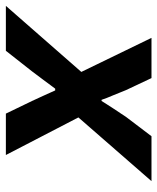

<svg xmlns="http://www.w3.org/2000/svg" viewBox="25 -575 536 654"><g transform="rotate(90 293.0 -248.0)"><path d="M-14 0 211 -257 95 -496H232L273 -409Q276 -402 280.5 -390.5Q285 -379 290 -367Q295 -355 299.5 -344Q304 -333 306 -326H310Q314 -332 321 -343.5Q328 -355 336.5 -367.5Q345 -380 352.5 -391.5Q360 -403 364 -409L430 -496H583L366 -247L494 0H353L310 -89Q303 -103 292.5 -127Q282 -151 274 -168H268Q255 -151 237.5 -127Q220 -103 209 -89L139 0Z"/></g></svg>

Font: Source Code Pro
Style: Bold Italic
Weight: 700
Italic angle: -11°
Monospace: yes
Designer: Paul D. Hunt, Teo Tuominen
Foundry: Adobe Systems Incorporated
Version: Version 1.050;PS 1.000;hotconv 16.6.51;makeotf.lib2.5.65220